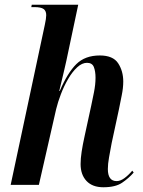

<svg xmlns="http://www.w3.org/2000/svg" viewBox="-20 -780 604 810"><path d="M416 10Q370 10 345 -16.5Q320 -43 320 -88Q320 -111 324.5 -140.5Q329 -170 337 -206L365 -335Q370 -358 376.5 -391Q383 -424 383 -452Q383 -479 376 -497Q369 -515 347 -515Q326 -515 305.5 -496Q285 -477 267.5 -447Q250 -417 237 -383Q224 -349 217 -320L144 0H25L169 -675Q172 -689 173.5 -699Q175 -709 175 -716Q175 -734 164 -742Q153 -750 125 -750H112L114 -760H310L260 -524Q257 -510 251 -484.5Q245 -459 239 -434Q233 -409 230 -396H232Q265 -473 302 -509.5Q339 -546 401 -546Q457 -546 478.5 -513Q500 -480 500 -436Q500 -409 493.5 -377.5Q487 -346 482 -320L451 -176Q445 -144 440 -116Q435 -88 435 -67Q435 -16 472 -16Q488 -16 505 -28.5Q522 -41 538 -60L544 -52Q523 -28 495 -9Q467 10 416 10Z"/></svg>

Font: Noto Serif Display Condensed SemiBold
Style: Italic
Weight: 600
Width: 3
Italic angle: -12°
Designer: Monotype Design Team
Foundry: Monotype Imaging Inc.
Version: Version 2.009